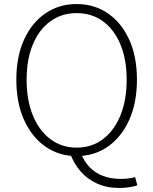

<svg xmlns="http://www.w3.org/2000/svg" viewBox="-20 -761 760 952"><path d="M360 13Q273 13 205.5 -34Q138 -81 99.5 -166Q61 -251 61 -366Q61 -481 99.5 -565Q138 -649 205.5 -695Q273 -741 360 -741Q447 -741 514.5 -695Q582 -649 620.5 -565Q659 -481 659 -366Q659 -251 620.5 -166Q582 -81 514.5 -34Q447 13 360 13ZM360 -29Q435 -29 490.5 -71Q546 -113 577 -188.5Q608 -264 608 -366Q608 -467 577 -541Q546 -615 490.5 -655.5Q435 -696 360 -696Q286 -696 230 -655.5Q174 -615 143 -541Q112 -467 112 -366Q112 -264 143 -188.5Q174 -113 230 -71Q286 -29 360 -29ZM572 171Q509 171 460 148.5Q411 126 378 87Q345 48 328 0L381 -2Q396 38 423.5 67Q451 96 490 111Q529 126 577 126Q602 126 619.5 123.5Q637 121 650 117L661 158Q647 163 623 167Q599 171 572 171Z"/></svg>

Font: Noto Sans TC ExtraLight
Style: Regular
Weight: 250
Designer: Ryoko NISHIZUKA  (kana, bopomofo & ideographs); Paul D. Hunt (Latin, Greek & Cyrillic); Sandoll Communications , Soo-you
Foundry: Adobe
Version: Version 2.004-H2;hotconv 1.0.118;makeotfexe 2.5.65603